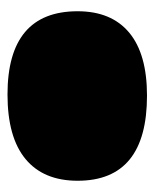

<svg xmlns="http://www.w3.org/2000/svg" viewBox="30 -407 412 512"><g transform="rotate(90 236.0 -151.0)"><path d="M232 35Q10 35 10 -152Q10 -242 67 -289.5Q124 -337 235 -337Q462 -337 462 -152Q462 -61 404 -13Q346 35 232 35Z"/></g></svg>

Font: Oi
Style: Regular
Weight: 400
Designer: Kostas Bartsokas, Mohamad Dakak
Foundry: Foundry5
Version: Version 4.000